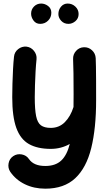

<svg xmlns="http://www.w3.org/2000/svg" viewBox="-20 -807 615 1103"><path d="M131.8 -539.1Q158.2 -536.1 175.3 -514.6Q192.4 -493.2 189.9 -466.8Q186.5 -435.5 184.3 -395.5Q182.1 -355.5 180.9 -316.2Q179.7 -276.9 179.7 -248.5Q179.7 -178.2 187.5 -139.9Q195.3 -101.6 215.3 -86.9Q235.4 -72.3 271.5 -72.3Q319.8 -72.3 352.5 -105.2Q385.3 -138.2 402.3 -192.4Q402.8 -226.1 402.8 -266.6Q402.8 -333.5 402.1 -385.5Q401.4 -437.5 399.9 -467.8Q398.9 -494.6 417 -514.6Q435.1 -534.7 461.9 -535.6Q488.8 -536.6 508.5 -518.3Q528.3 -500 529.8 -473.1Q530.8 -452.6 531.2 -423.1Q531.7 -393.6 532 -347.4Q532.2 -301.3 532.2 -231.4Q532.2 -70.3 504.2 43.5Q476.1 157.2 412.1 217Q348.1 276.9 240.2 276.9Q175.3 276.9 123 251.5Q70.8 226.1 39.1 180.2Q24.4 158.2 29.3 131.3Q34.2 104.5 56.2 89.8Q78.1 75.2 105 80.1Q131.8 85 146.5 106.9Q173.8 146.5 240.2 146.5Q298.3 146.5 331.5 115.5Q364.7 84.5 380.9 20Q356.9 33.7 329.3 41Q301.8 48.3 271.5 48.3Q195.3 48.3 146.2 20.5Q97.2 -7.3 73.7 -72.3Q50.3 -137.2 50.3 -248.5Q50.3 -282.7 51.5 -325.4Q52.7 -368.2 54.9 -409.7Q57.1 -451.2 60.5 -481.4Q63 -507.8 84.2 -524.7Q105.5 -541.5 131.8 -539.1ZM431.6 -726.6Q431.6 -701.2 413.3 -685.5Q395 -669.9 373 -669.9Q347.7 -669.9 331.5 -687.5Q315.4 -705.1 315.4 -726.1Q315.4 -751 330.6 -768.8Q345.7 -786.6 368.7 -786.6Q394.5 -786.6 413.1 -769Q431.6 -751.5 431.6 -726.6ZM274.9 -733.9Q274.9 -707 256.3 -688.5Q237.8 -669.9 210.9 -669.9Q186.5 -669.9 172.6 -689Q158.7 -708 158.7 -728.5Q158.7 -752.9 175.5 -769.8Q192.4 -786.6 216.3 -786.6Q237.8 -786.6 256.3 -772.5Q274.9 -758.3 274.9 -733.9Z"/></svg>

Font: Mikhak-FD Bold
Style: Regular
Weight: 700
Designer: Amin Abedi
Version: Version 3.3